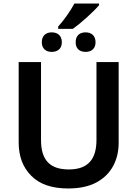

<svg xmlns="http://www.w3.org/2000/svg" viewBox="-20 -1069 787 1099"><path d="M313 -903.8H397C444.3 -937.5 516.1 -1002.4 546.9 -1039.1V-1048.8H405.8C383.3 -1005.4 344.2 -951.7 313 -917ZM275.9 -772C309.1 -772 334 -789.6 334 -827.1C334 -865.7 309.1 -883.8 275.9 -883.8C244.1 -883.8 219.2 -865.7 219.2 -827.1C219.2 -789.6 244.1 -772 275.9 -772ZM470.2 -772C502 -772 526.9 -789.6 526.9 -827.1C526.9 -865.7 502 -883.8 470.2 -883.8C436.5 -883.8 413.1 -865.7 413.1 -827.1C413.1 -789.6 436.5 -772 470.2 -772ZM659.2 -713.9H532.2V-268.1C532.2 -158.7 484.9 -99.1 374 -99.1C268.6 -99.1 214.8 -149.9 214.8 -267.1V-713.9H86.9V-253.9C86.9 -174.3 110.8 -110.8 159.2 -62.5C207 -14.2 277.3 9.8 370.1 9.8C435.1 9.8 489.3 -2 532.2 -24.9C617.7 -70.8 659.2 -153.8 659.2 -252Z"/></svg>

Font: Noto Reveo Sans
Style: Regular
Weight: 600
Designer: Monotype Design Team
Foundry: Monotype Imaging Inc.
Version: Version 2.007